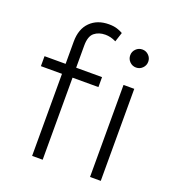

<svg xmlns="http://www.w3.org/2000/svg" viewBox="-134 -838 850 941"><g transform="rotate(20 291.5 -367.5)"><path d="M140 0V-428H30V-480H140V-596Q140 -662 176.8 -698.5Q213.5 -735 274 -735Q299 -735 317 -729.2Q335 -723.5 347 -716L331 -667Q316 -674.5 302 -677.8Q288 -681 275 -681Q240.5 -681 217.8 -662.5Q195 -644 195 -595V-480H330V-428H195V0ZM442 0V-480H498V0ZM470 -581Q450.5 -581 436.8 -594.8Q423 -608.5 423 -628Q423 -647.5 436.8 -661.2Q450.5 -675 470 -675Q489.5 -675 503.2 -661.2Q517 -647.5 517 -628Q517 -608.5 503.2 -594.8Q489.5 -581 470 -581Z"/></g></svg>

Font: Geologica Thin
Style: Regular
Weight: 100
Designer: Sindre Bremnes, Frode Helland
Foundry: Monokrom Skriftforlag AS
Version: Version 1.010; ttfautohint (v1.8.4.7-5d5b);gftools[0.9.28]